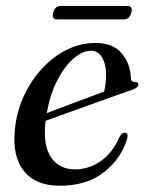

<svg xmlns="http://www.w3.org/2000/svg" viewBox="-20 -598 480 628"><path d="M396 -144.5Q376.5 -79 320.2 -34.8Q264 9.5 175 9.5Q97 9.5 58.5 -38.2Q20 -86 28.5 -173.5Q34 -231 57.2 -282.2Q80.5 -333.5 116.8 -373Q153 -412.5 198 -435Q243 -457.5 292.5 -457.5Q349 -457.5 377.8 -423.8Q406.5 -390 408 -344Q408.5 -329 421.5 -330Q432 -330 432.5 -322Q432.5 -311.5 413 -304.5Q398 -299.5 363.5 -287.2Q329 -275 286.2 -259.5Q243.5 -244 201.5 -229Q159.5 -214 129.5 -203Q129 -200.5 128.5 -197.5Q120.5 -122 147.2 -83Q174 -44 225.5 -44Q270.5 -44 309.8 -71.2Q349 -98.5 371.5 -151.5Q379.5 -164.5 388 -164Q400.5 -163.5 396 -144.5ZM278.5 -432Q249.5 -432 220 -406.2Q190.5 -380.5 167 -334.5Q143.5 -288.5 133 -228Q161 -238.5 196 -251.8Q231 -265 264.5 -277.5Q298 -290 320.5 -298.5Q326.5 -320 327 -353.5Q327 -388 313.8 -410Q300.5 -432 278.5 -432ZM154 -556.5Q159.5 -578.5 178.5 -578.5H397Q415.5 -578.5 409.5 -556.5Q403.5 -534.5 385 -534.5H166.5Q148.5 -534.5 154 -556.5Z"/></svg>

Font: Fraunces 72pt
Style: Italic
Weight: 400
Italic angle: -16°
Version: Version 1.000;[b76b70a41]